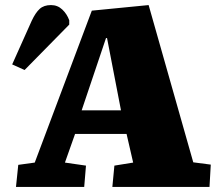

<svg xmlns="http://www.w3.org/2000/svg" viewBox="-20 -737 858 757"><path d="M566 -717 742 -97 811 -88 806 0H423L431 -84L505 -96L479 -209H276L236 -96L319 -84L312 0H43L52 -87L117 -96L342 -695ZM302 -302H457L402 -587H398ZM77 -461 28 -483 105 -655Q120 -687 136.5 -702Q153 -717 181 -717Q207 -717 225.5 -699.5Q244 -682 253 -657V-640Z"/></svg>

Font: Literata 18pt Black
Style: Italic
Weight: 900
Italic angle: -2°
Designer: Latin by Veronika Burian and Jose Scaglione. Greek by Irene Vlachou. Cyrillic by Vera Evstafieva
Foundry: TypeTogether
Version: Version 3.103;gftools[0.9.29]